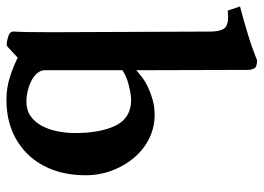

<svg xmlns="http://www.w3.org/2000/svg" viewBox="-131 -675 818 596"><g transform="rotate(90 278.0 -377.0)"><path d="M198 -107Q198 -95 206.5 -84.5Q215 -74 229 -66.5Q243 -59 260.5 -54.5Q278 -50 296 -50Q322 -50 340.5 -63Q359 -76 370.5 -97.5Q382 -119 387.5 -146Q393 -173 393 -201Q393 -280 369.5 -327.5Q346 -375 290 -375Q279 -375 266 -372.5Q253 -370 240 -366.5Q227 -363 216 -358Q205 -353 198 -348ZM198 -391Q207 -399 220 -409Q233 -419 251 -427.5Q269 -436 290.5 -442Q312 -448 337 -448Q375 -448 409 -431.5Q443 -415 468.5 -385.5Q494 -356 509 -317Q524 -278 524 -233Q524 -178 507.5 -133Q491 -88 460 -55.5Q429 -23 386 -5.5Q343 12 290 12Q253 12 220 1.5Q187 -9 159 -23L129 5Q124 10 120.5 11Q117 12 107 10L95 7Q87 5 82 0.5Q77 -4 78 -14Q79 -23 79.5 -55.5Q80 -88 80 -129L78 -619Q78 -657 64.5 -668Q51 -679 13 -675L0 -713Q38 -723 81.5 -736Q125 -749 167 -766Q188 -766 192.5 -757Q197 -748 197 -737Z"/></g></svg>

Font: Lusitana
Style: Bold
Weight: 700
Designer: Ana Paula Megda
Foundry: Ana Paula Megda
Version: Version 1.000; ttfautohint (v1.1) -l 8 -r 50 -G 200 -x 14 -D